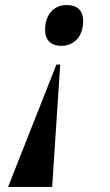

<svg xmlns="http://www.w3.org/2000/svg" viewBox="-20 -562 436 762"><path d="M245 -542C191 -542 159 -501 159 -444C159 -398 187 -380 224 -380C275 -380 310 -419 310 -478C310 -524 283 -542 245 -542ZM219 -306H204L12 180H187Z"/></svg>

Font: Noto Serif Display
Style: Bold Italic
Weight: 700
Italic angle: -12°
Designer: Monotype Design Team
Foundry: Monotype Imaging Inc.
Version: Version 2.009